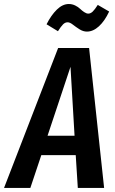

<svg xmlns="http://www.w3.org/2000/svg" viewBox="-59 -928 569 948"><path d="M274.9 -817.9Q262.2 -817.9 252 -807.4Q241.7 -796.9 227.1 -773.9L170.9 -808.1Q193.4 -853 221.7 -880.6Q250 -908.2 280.8 -908.2Q297.4 -908.2 312.3 -900.9Q327.1 -893.6 336.4 -884.5Q345.7 -875.5 356.7 -868.2Q367.7 -860.8 377 -860.8Q388.2 -860.8 398.7 -870.8Q409.2 -880.9 423.8 -903.8L480 -871.1Q458 -824.2 429.4 -798.1Q400.9 -772 370.1 -772Q351.6 -772 333.5 -783.4Q315.4 -794.9 300.8 -806.4Q286.1 -817.9 274.9 -817.9ZM228 -690.9H380.9L455.1 0H325.2L314.9 -162.1H145L90.8 0H-39.1ZM175.8 -257.8H309.1L289.1 -598.1Z"/></svg>

Font: Fira Sans Compressed Medium
Style: Italic
Weight: 500
Width: 3
Italic angle: -8°
Designer: Carrois Corporate & Edenspiekermann AG
Foundry: Carrois Corporate GbR & Edenspiekermann AG
Version: Version 4.203;PS 004.203;hotconv 1.0.88;makeotf.lib2.5.64775